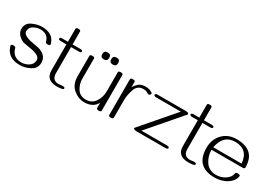

<svg xmlns="http://www.w3.org/2000/svg" viewBox="4 -1413 3022 2164"><g transform="rotate(30 1515.0 -331.0)"><path d="M224.1 11.7Q66.9 11.7 27.8 -116.2Q24.4 -126.5 24.4 -128.4Q24.4 -145.5 54.2 -145.5Q80.1 -145.5 84 -130.9Q111.3 -22.5 225.1 -22.5Q272.9 -22.5 318.1 -50.8Q363.3 -79.1 363.3 -133.3Q363.3 -169.4 314 -190.9Q279.8 -206.5 230.5 -213.4Q194.8 -218.8 159.4 -225.1Q124 -231.4 93.3 -252.9Q36.6 -293 36.6 -355Q36.6 -425.8 102.3 -457Q168 -488.3 227.1 -488.3Q371.6 -488.3 406.7 -377.9Q410.2 -364.3 410.2 -363.8Q410.2 -347.2 379.9 -347.2Q354.5 -345.7 350.1 -362.3Q328.1 -454.1 227.1 -454.1Q183.6 -454.1 140.1 -429.9Q96.7 -405.8 96.7 -355Q96.7 -320.8 151.4 -297.9Q184.6 -284.2 233.4 -276.4Q269 -271 302.7 -263.9Q336.4 -256.8 367.7 -236.3Q423.3 -200.2 423.3 -133.3Q423.3 -58.1 356.2 -23.2Q289.1 11.7 224.1 11.7Z M764.2 6.8Q736.8 11.7 708.5 11.7Q564 11.7 564 -116.2V-453.6H489.7Q460 -453.6 460 -470.7Q460 -487.8 489.7 -487.8H564V-656.7Q564 -673.8 594.2 -673.8Q624 -673.8 624 -656.7V-487.8H725.6Q755.4 -487.8 755.4 -470.7Q755.4 -453.6 725.6 -453.6H624V-116.2Q624 -22.5 708.5 -22Q722.7 -22 735.6 -24.9Q748.5 -27.8 760.7 -27.8Q791.5 -27.8 791.5 -10.3Q791.5 2.4 764.2 6.8Z M1013.2 -517.6Q967.8 -517.6 967.8 -563Q967.8 -607.9 1013.2 -607.9Q1058.1 -607.9 1058.1 -563Q1058.1 -517.6 1013.2 -517.6ZM1129.9 -517.6Q1084.5 -517.6 1084.5 -563Q1084.5 -607.9 1129.9 -607.9Q1174.8 -607.9 1174.8 -563Q1174.8 -517.6 1129.9 -517.6ZM882.8 -488.3Q912.6 -488.3 912.6 -471.2V-208Q912.6 -138.7 949.7 -81.1Q986.8 -23.4 1062 -23.4Q1142.1 -23.4 1182.1 -85.9Q1222.2 -148.4 1222.2 -221.2V-471.2Q1222.2 -488.3 1252 -488.3Q1282.2 -488.3 1282.2 -471.2V-5.4Q1282.2 11.7 1252 11.7Q1222.2 11.7 1222.2 -5.4V-74.2Q1175.8 11.7 1062 11.7Q983.4 11.2 918 -44.7Q852.5 -100.6 852.5 -207.5V-471.2Q852.5 -488.3 882.8 -488.3Z M1409.7 11.7Q1379.9 11.7 1379.9 -5.4V-471.2Q1379.9 -488.3 1409.7 -488.3Q1439.9 -488.3 1439.9 -471.2V-402.3Q1452.6 -427.2 1485.1 -457.8Q1517.6 -488.3 1577.6 -488.3Q1627.9 -488.3 1665 -463.4Q1672.4 -458.5 1672.4 -450.7Q1672.4 -440.4 1661.1 -433.1Q1653.3 -427.7 1646 -427.7Q1639.2 -427.7 1634.8 -431.6Q1607.9 -452.1 1569.8 -452.1Q1490.2 -452.1 1465.1 -373.8Q1439.9 -295.4 1439.9 -239.7V-5.4Q1439.9 11.7 1409.7 11.7Z M2115.2 0H1734.4Q1719.2 0 1706.5 -6.3Q1696.8 -11.2 1696.8 -18.1Q1696.8 -21 1699.7 -24.4L2059.6 -441.9H1738.3Q1708.5 -441.9 1708.5 -459.5Q1708.5 -476.6 1738.3 -476.6H2109.4Q2123.5 -476.6 2135.3 -470.2Q2145 -464.8 2145 -458Q2145 -454.6 2142.6 -451.7L1782.2 -34.2H2115.2Q2145.5 -34.2 2145.5 -17.1Q2145.5 0 2115.2 0Z M2474.1 6.8Q2446.8 11.7 2418.5 11.7Q2273.9 11.7 2273.9 -116.2V-453.6H2199.7Q2169.9 -453.6 2169.9 -470.7Q2169.9 -487.8 2199.7 -487.8H2273.9V-656.7Q2273.9 -673.8 2304.2 -673.8Q2334 -673.8 2334 -656.7V-487.8H2435.5Q2465.3 -487.8 2465.3 -470.7Q2465.3 -453.6 2435.5 -453.6H2334V-116.2Q2334 -22.5 2418.5 -22Q2432.6 -22 2445.6 -24.9Q2458.5 -27.8 2470.7 -27.8Q2501.5 -27.8 2501.5 -10.3Q2501.5 2.4 2474.1 6.8Z M2758.3 11.7Q2513.7 11.7 2513.7 -233.9Q2513.7 -343.8 2582 -416Q2650.4 -488.3 2761.7 -488.3Q3005.4 -488.3 3005.4 -259.8Q3005.4 -242.7 2975.6 -242.7H2573.7Q2573.7 -159.2 2619.9 -90.8Q2666 -22.5 2758.3 -22.5Q2824.2 -22.5 2877 -58.1Q2930.7 -94.7 2936 -144Q2938 -160.2 2965.8 -160.2Q2996.1 -160.2 2996.1 -143.6Q2996.1 -127.9 2984.9 -104.5Q2966.8 -65.9 2923.3 -36.1Q2853.5 11.7 2758.3 11.7ZM2945.3 -276.9Q2931.6 -454.1 2761.7 -454.1Q2609.9 -454.1 2577.1 -276.9Z"/></g></svg>

Font: Gayathri Thin
Style: Regular
Weight: 100
Designer: Binoy Dominic <binoy.domenic@gmail.com>
Foundry: SMC
Version: Version 1.000